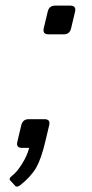

<svg xmlns="http://www.w3.org/2000/svg" viewBox="-20 -533 333 692"><path d="M154.8 -409.2Q132.8 -409.2 137.7 -431.2L151.9 -490.7Q156.7 -512.7 178.7 -512.7H233.4Q255.4 -512.7 250.5 -490.7L236.3 -431.2Q231.4 -409.2 209.5 -409.2ZM59.6 0Q37.1 0 42.5 -22L56.6 -81.5Q62 -103.5 83.5 -103.5H140.1Q162.6 -103.5 157.2 -81.5L143.1 -22Q128.4 40 110.1 71.8Q91.8 103.5 53.7 133.8Q41 143.6 35.2 137.2L17.1 117.7Q10.3 110.4 23.4 100.6Q40.5 87.9 59.6 57.4Q78.6 26.9 85 0Z"/></svg>

Font: Istok Web
Style: BoldItalic
Weight: 700
Italic angle: -13°
Designer: Andrey V. Panov
Foundry: Andrey V. Panov
Version: Version 1.0.2g